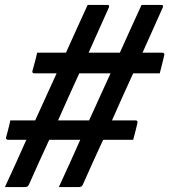

<svg xmlns="http://www.w3.org/2000/svg" viewBox="-26 -740 688 780"><path d="M16 -251H117Q139 -299 160.5 -346.5Q182 -394 204 -442H114Q103 -442 106 -453Q108 -460 112 -474.5Q116 -489 120 -504.5Q124 -520 125 -526H242Q264 -575 286 -623.5Q308 -672 330 -720H410Q421 -720 416 -709Q396 -663 375 -617.5Q354 -572 334 -526H461Q483 -575 505 -623.5Q527 -672 549 -720H629Q640 -720 635 -709Q615 -663 594 -617.5Q573 -572 553 -526H633Q639 -526 640 -523Q643 -520 641 -515Q640 -509 636 -493.5Q632 -478 628.5 -463.5Q625 -449 623 -442H515Q493 -394 471.5 -346.5Q450 -299 429 -251H524Q535 -251 532 -240Q531 -234 527.5 -220Q524 -206 520.5 -192.5Q517 -179 515 -172H393Q372 -127 351.5 -81.5Q331 -36 311 9Q308 16 303.5 18Q299 20 294 20H213Q235 -28 257 -76Q279 -124 300 -172H174Q153 -127 132.5 -81.5Q112 -36 92 9Q89 16 84.5 18Q80 20 75 20H-6Q16 -28 38 -76Q60 -124 81 -172H7Q2 -172 0 -175Q-3 -178 -1 -183Q1 -190 4.5 -203.5Q8 -217 11.5 -231Q15 -245 16 -251ZM210 -251H336Q358 -299 379.5 -346.5Q401 -394 423 -442H296Q274 -394 252.5 -346.5Q231 -299 210 -251Z"/></svg>

Font: Recursive Sn Lnr St Med
Style: Italic
Weight: 500
Italic angle: -15°
Version: Version 1.079;hotconv 1.0.112;makeotfexe 2.5.65598; ttfautoh